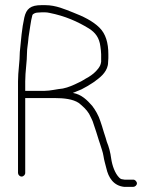

<svg xmlns="http://www.w3.org/2000/svg" viewBox="-20 -701 601 746"><path d="M512 11.5C512 4.5 504.8 -3 498 -3H464L452 -5C449.3 -5.7 446.3 -7.7 443 -11C426.7 -27.3 415.9 -57.7 412 -85C409.2 -107.5 403 -131.4 395 -150L391 -164C385.1 -179.8 381.6 -195.2 376 -212L370 -230C363.6 -251.4 350.1 -274.5 338 -290C319.1 -311.3 297.3 -334.3 263 -340L273 -344C281.7 -347.3 289.7 -350.7 297 -354L319 -366C331.2 -374.1 344.5 -380.8 355 -390C374.3 -403.8 400 -426.9 400 -459C400.7 -464.3 401 -469.7 401 -475V-490C401 -534.8 390.6 -569.4 367 -593C340 -620 301.9 -637.8 264 -652.5C233.2 -664.5 197.3 -681 156 -681H141C99 -681 82.2 -667 74.5 -633C64.9 -590.7 61.6 -544.7 57 -499C57 -461.6 50 -424 50 -385V-29C50 -21.9 56.6 -15 64 -15C71.4 -15 78 -21.9 78 -29V-320H193C228 -320 263.4 -316.1 286 -301C301.3 -288.7 316.1 -275.5 326 -259L335 -241C339 -233 341.7 -226.3 343 -221C350 -199.9 358 -177.2 364 -156L369 -141C373 -127 379.8 -110.3 382 -95C384.4 -78.5 389.2 -63.4 393 -48C401.3 -10.7 421 20.4 462 25H498C504.8 25 512 18.5 512 11.5ZM85 -498C85 -510.9 87.8 -524.7 89 -537L91 -557C96 -584.7 99 -618.7 106 -643C108.2 -647.3 118.6 -652 125 -652C131.7 -652.7 137 -653 141 -653H156C160.7 -653 166 -652.3 172 -651C233.2 -638.8 281.4 -617.4 326 -590C349.8 -574.9 365.8 -555 370 -521L372 -505C372.7 -500.3 373 -495.3 373 -490V-461C371 -449.2 369.6 -445.9 362 -435C350.1 -419.7 339.3 -411.2 323 -401C310 -394.5 298.7 -385.5 285 -380C266.8 -370.9 245.7 -361.3 224 -357C201.7 -355 175.5 -348 153 -348H78V-385C78 -423.7 85 -460.7 85 -498Z"/></svg>

Font: HoneyBee
Style: XLit
Weight: 200
Foundry: Cannot Into Space Fonts
Version: Version 0.89